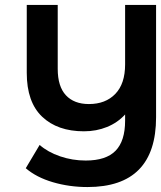

<svg xmlns="http://www.w3.org/2000/svg" viewBox="-20 -554 650 775"><path d="M610 -534V-81Q610 201 333 201Q260 201 193.5 181.5Q127 162 84 125L140 31Q173 60 222.5 77Q272 94 326 94Q408 94 446.5 54.5Q485 15 485 -67V-92Q455 -59 412 -41.5Q369 -24 319 -24Q212 -24 150 -83Q88 -142 88 -260V-534H213V-276Q213 -205 246 -169.5Q279 -134 339 -134Q406 -134 445.5 -175Q485 -216 485 -294V-534Z"/></svg>

Font: mBank SemiBold
Style: Regular
Weight: 600
Designer: Julieta Ulanovsky
Foundry: Julieta Ulanovsky
Version: Version 7.200